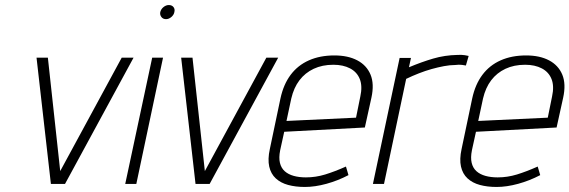

<svg xmlns="http://www.w3.org/2000/svg" viewBox="-20 -730 2260 762"><path d="M125 -501 182 0H238L510 -501H463L219 -51L170 -501Z M477 0H521L627 -501H584ZM650 -710Q639 -710 629 -702Q619 -694 616 -682Q614 -671 620.5 -662.5Q627 -654 639 -654Q650 -654 660 -662.5Q670 -671 672 -682Q675 -694 668.5 -702Q662 -710 650 -710Z M699 -501 756 0H812L1084 -501H1037L793 -51L744 -501Z M1092 -134 1108 -207 1428 -224 1454 -342Q1466 -397 1450.5 -434Q1435 -471 1398 -490.5Q1361 -510 1307 -510Q1250 -510 1206 -490.5Q1162 -471 1133.5 -433Q1105 -395 1093 -339L1051 -139Q1042 -98 1048.5 -69Q1055 -40 1074.5 -22Q1094 -4 1123.5 4Q1153 12 1190 12Q1230 12 1275.5 -0.5Q1321 -13 1363 -35L1353 -69Q1308 -49 1270.5 -37.5Q1233 -26 1194 -26Q1167 -26 1145.5 -32Q1124 -38 1110 -50.5Q1096 -63 1091 -83.5Q1086 -104 1092 -134ZM1410 -347 1393 -263 1117 -250 1136 -339Q1146 -382 1168.5 -411.5Q1191 -441 1225 -457Q1259 -473 1303 -473Q1342 -473 1369.5 -458.5Q1397 -444 1408 -416Q1419 -388 1410 -347Z M1829 -470 1840 -508Q1837 -509 1824.5 -511Q1812 -513 1795 -512Q1745 -511 1699 -497.5Q1653 -484 1603 -463L1611 -500H1566L1460 0H1504L1592 -417Q1617 -429 1642.5 -439Q1668 -449 1693 -456Q1718 -463 1742 -467.5Q1766 -472 1786 -472Q1801 -474 1813.5 -472.5Q1826 -471 1829 -470Z M1853 -134 1869 -207 2189 -224 2215 -342Q2227 -397 2211.5 -434Q2196 -471 2159 -490.5Q2122 -510 2068 -510Q2011 -510 1967 -490.5Q1923 -471 1894.5 -433Q1866 -395 1854 -339L1812 -139Q1803 -98 1809.5 -69Q1816 -40 1835.5 -22Q1855 -4 1884.5 4Q1914 12 1951 12Q1991 12 2036.5 -0.5Q2082 -13 2124 -35L2114 -69Q2069 -49 2031.5 -37.5Q1994 -26 1955 -26Q1928 -26 1906.5 -32Q1885 -38 1871 -50.5Q1857 -63 1852 -83.5Q1847 -104 1853 -134ZM2171 -347 2154 -263 1878 -250 1897 -339Q1907 -382 1929.5 -411.5Q1952 -441 1986 -457Q2020 -473 2064 -473Q2103 -473 2130.5 -458.5Q2158 -444 2169 -416Q2180 -388 2171 -347Z"/></svg>

Font: Advent Pro Light
Style: Italic
Weight: 300
Italic angle: -12°
Version: Version 3.000